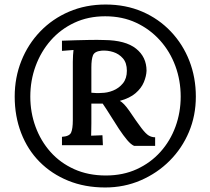

<svg xmlns="http://www.w3.org/2000/svg" viewBox="-20 -772 930 849"><path d="M445 57Q355 57 281.5 27Q208 -3 155 -56.5Q102 -110 73.5 -184Q45 -258 45 -345Q45 -429 74.5 -503Q104 -577 158 -633Q212 -689 285.5 -720.5Q359 -752 447 -752Q536 -752 609 -720.5Q682 -689 735.5 -632.5Q789 -576 817.5 -502.5Q846 -429 846 -345Q846 -261 815.5 -188.5Q785 -116 730 -61Q675 -6 602 25.5Q529 57 445 57ZM448 4Q524 4 585 -24Q646 -52 689.5 -100.5Q733 -149 756 -212Q779 -275 779 -345Q779 -416 755.5 -480Q732 -544 687.5 -593.5Q643 -643 582 -671.5Q521 -700 445 -700Q370 -700 309 -671.5Q248 -643 204.5 -593.5Q161 -544 137.5 -480Q114 -416 114 -345Q114 -275 137 -212Q160 -149 203 -100.5Q246 -52 308 -24Q370 4 448 4ZM254 -130V-167Q287 -169 294.5 -186Q302 -203 302 -240V-499Q302 -515 303 -528.5Q304 -542 305 -551L254 -547V-592Q282 -593 314.5 -594Q347 -595 380.5 -595.5Q414 -596 441 -595Q535 -594 581.5 -557Q628 -520 628 -459Q627 -435 616 -408.5Q605 -382 579.5 -360Q554 -338 510 -326Q519 -321 529 -310.5Q539 -300 551 -283Q586 -231 605.5 -205.5Q625 -180 638 -172.5Q651 -165 666 -165V-127H573Q559 -133 542.5 -152.5Q526 -172 506 -202Q487 -232 473.5 -253Q460 -274 451 -288.5Q442 -303 434 -314Q424 -314 408.5 -314Q393 -314 384 -314V-226Q384 -209 383.5 -195Q383 -181 383 -172L433 -174L435 -130ZM427 -361Q454 -361 480 -371.5Q506 -382 523.5 -403.5Q541 -425 541 -459Q541 -494 523.5 -514Q506 -534 480.5 -542Q455 -550 429 -548Q398 -545 391 -527Q384 -509 384 -474V-362Q396 -361 406 -360.5Q416 -360 427 -361Z"/></svg>

Font: Lora Medium
Style: Regular
Weight: 500
Designer: Olga Karpushina, Alexei Vanyashin (Cyrillic)
Foundry: Cyreal
Version: Version 3.004